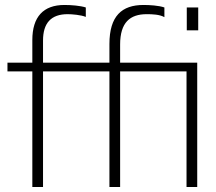

<svg xmlns="http://www.w3.org/2000/svg" viewBox="-20 -752 868 772"><path d="M463 0V-465H730V0H773V-500H463V-573C463 -662 503 -695 570 -695C592 -695 622 -694 641 -683V-722C618 -730 581 -732 557 -732C470 -732 420 -688 420 -575V-500H153V-589C153 -659 185 -695 252 -695C269 -695 306 -692 325 -684V-722C303 -729 268 -732 239 -732C154 -732 110 -684 110 -591V-500H10V-465H110V0H153V-465H420V0ZM777 -630V-722H731V-630Z"/></svg>

Font: Perun ExtraLight
Style: Regular
Weight: 200
Foundry: Copyright (c) Stefan Peev, Context Ltd, 2016
Version: Version 1.089